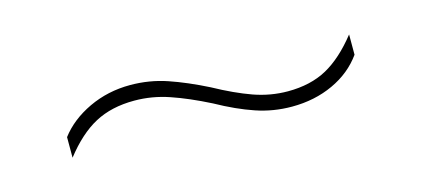

<svg xmlns="http://www.w3.org/2000/svg" viewBox="-27 -452 659 300"><g transform="rotate(-15 302.5 -302.0)"><path d="M536 -306.2V-339Q510.8 -307.1 484.3 -292.5Q457.7 -277.9 420.9 -277.9Q393 -277.9 365.8 -287.5Q338.6 -297.2 305.8 -315.2Q272.9 -331.8 244.4 -341.5Q215.8 -351.2 184.8 -351.2Q148.8 -351.2 117.8 -336.6Q86.8 -321.9 68.8 -298.1V-264.8Q94 -297.2 121 -311.6Q147.9 -326 184.8 -326Q213.6 -326 241.2 -316.5Q268.9 -307.1 302.6 -290Q335 -272 362.9 -262.6Q390.7 -253.1 420.9 -253.1Q457.7 -253.1 487.9 -267.1Q518 -281 536 -306.2Z"/></g></svg>

Font: Arad-VF Thin Dots1
Style: Regular
Weight: 100
Designer: Mohammad Darvishi
Version: Version 1.000;August 30, 2024;FontCreator 15.0.0.2992 64-bit